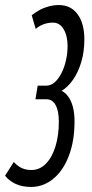

<svg xmlns="http://www.w3.org/2000/svg" viewBox="-41 -730 364 760"><path d="M-21 -34.5 13.5 -88.7Q23.7 -77.9 34.1 -70.9Q44.4 -63.8 56.6 -60.4Q68.9 -57 82.9 -57Q116.3 -57 140.9 -82.3Q165.5 -107.5 178.7 -151.1Q191.9 -194.7 191.9 -248.1Q191.9 -290.9 179.2 -314Q166.5 -337.1 142.6 -337.1H99.3L108.2 -391H143.1Q160.6 -391 175.7 -404.5Q190.9 -418 202.3 -440.5Q213.7 -462.9 220.1 -491Q226.5 -519.1 226.5 -547.7Q226.5 -588.2 210.9 -614.3Q195.4 -640.5 168.3 -640.5Q155.3 -640.5 143.4 -637.6Q131.4 -634.8 120.7 -629.4Q110 -624 100.3 -615.6L84.6 -669.6Q99 -681.4 116.5 -690.8Q134 -700.1 153.5 -705.1Q172.9 -710 191.8 -710Q239.7 -710 266.3 -673.4Q292.9 -636.8 292.9 -574.3Q292.9 -524.4 280.4 -483.4Q268 -442.5 247.6 -413.8Q227.3 -385 202.9 -370.4Q216.5 -364.2 228.2 -348.9Q239.9 -333.7 247 -308.8Q254 -283.9 254 -248.5Q254 -201.8 245.7 -162.1Q237.3 -122.3 221.9 -90.5Q206.4 -58.7 185 -36.3Q163.6 -13.8 137.5 -1.9Q111.4 10 82.2 10Q47.1 10 21.7 -1.6Q-3.8 -13.2 -21 -34.5Z"/></svg>

Font: Georama ExtraCondensed Thin
Style: Italic
Weight: 100
Width: 2
Italic angle: -9°
Designer: Jean-Baptiste Levee
Foundry: Production Type
Version: Version 1.001